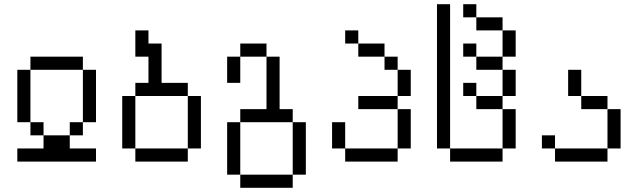

<svg xmlns="http://www.w3.org/2000/svg" viewBox="-20 -770 3040 915"><path d="M437.5 0V-62.5H312.5V-125H187.5V-62.5H62.5V0ZM187.5 -125V-187.5H125V-125ZM312.5 -125H375V-187.5H312.5ZM125 -187.5Q125 -187.5 125 -437.5H62.5Q62.5 -437.5 62.5 -187.5ZM375 -187.5H437.5Q437.5 -187.5 437.5 -437.5H375Q375 -437.5 375 -187.5ZM125 -437.5H375V-500H125Z M625 -62.5V0H875V-62.5ZM625 -62.5Q625 -62.5 625 -312.5H562.5Q562.5 -312.5 562.5 -62.5ZM875 -62.5H937.5Q937.5 -62.5 937.5 -312.5H875Q875 -312.5 875 -62.5ZM625 -312.5H875V-375H750V-562.5H687.5V-625H625Q625 -625 625 -500H687.5Q687.5 -500 687.5 -375H625Z M1125 62.5V125H1375V62.5ZM1125 62.5Q1125 62.5 1125 -187.5H1062.5Q1062.5 -187.5 1062.5 62.5ZM1375 62.5H1437.5Q1437.5 62.5 1437.5 -187.5H1375Q1375 -187.5 1375 62.5ZM1125 -187.5H1375V-250H1312.5Q1312.5 -250 1312.5 -500H1250Q1250 -500 1250 -250H1125ZM1062.5 -500Q1062.5 -500 1062.5 -375H1125Q1125 -375 1125 -500ZM1125 -500H1250V-562.5H1125Z M1625 -62.5V0H1875V-62.5ZM1625 -62.5Q1625 -62.5 1625 -187.5H1562.5Q1562.5 -187.5 1562.5 -62.5ZM1875 -62.5H1937.5V-250H1875ZM1875 -250V-312.5H1687.5V-250ZM1875 -312.5H1937.5Q1937.5 -312.5 1937.5 -437.5H1875Q1875 -437.5 1875 -312.5ZM1875 -437.5V-500H1812.5V-437.5ZM1812.5 -500V-562.5H1687.5V-500ZM1687.5 -562.5V-625H1625V-562.5Z M2125 -62.5V0H2375V-62.5ZM2125 -62.5V-750H2062.5V-62.5ZM2375 -62.5H2437.5V-250H2375ZM2375 -250V-312.5H2250V-250ZM2250 -312.5V-375H2187.5V-312.5ZM2375 -312.5H2437.5Q2437.5 -312.5 2437.5 -437.5H2375Q2375 -437.5 2375 -312.5ZM2375 -437.5V-500H2250V-437.5ZM2250 -500V-562.5H2187.5V-500ZM2375 -500H2437.5Q2437.5 -500 2437.5 -625H2375Q2375 -625 2375 -500ZM2375 -625V-687.5H2250V-625ZM2250 -687.5V-750H2187.5V-687.5Z M2625 -62.5V0H2875V-62.5ZM2625 -62.5V-125H2562.5V-62.5ZM2875 -62.5H2937.5V-250H2875ZM2875 -250V-312.5H2750V-250ZM2750 -312.5Q2750 -312.5 2750 -437.5H2687.5Q2687.5 -437.5 2687.5 -312.5Z"/></svg>

Font: UnifontExMono
Style: Regular
Weight: 500
Version: Version 15.0.06